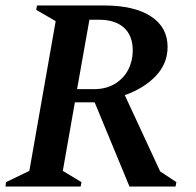

<svg xmlns="http://www.w3.org/2000/svg" viewBox="-27 -680 714 700"><path d="M-7 0 -5 -16 80 -57 176 -603 105 -644 108 -660H353Q462 -660 523 -620.5Q584 -581 584 -509Q584 -448 541 -403Q498 -358 428 -333L557 -55L616 -16L613 0H445L318 -307H246L202 -57L270 -16L267 0ZM334 -608H299L254 -355H316Q360 -355 392 -374.5Q424 -394 440.5 -426Q457 -458 457 -496Q457 -550 425 -579Q393 -608 334 -608Z"/></svg>

Font: Spectral SC SemiBold
Style: Italic
Weight: 600
Italic angle: -10°
Designer: Jean-Baptiste Levee
Foundry: Production Type
Version: Version 2.001